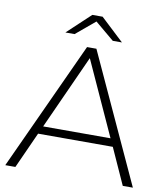

<svg xmlns="http://www.w3.org/2000/svg" viewBox="-94 -953 893 1030"><g transform="rotate(10 352.5 -437.5)"><path d="M5 0 327 -700H378L700 0H645L556 -197H149L60 0ZM169 -240H536L352 -644ZM199 -757 325 -875H381L507 -757H457L353 -844L249 -757Z"/></g></svg>

Font: Montserrat Light
Style: Regular
Weight: 300
Designer: Julieta Ulanovsky
Foundry: Julieta Ulanovsky
Version: Version 9.000; ttfautohint (v1.8.4.7-5d5b)